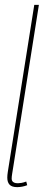

<svg xmlns="http://www.w3.org/2000/svg" viewBox="-20 -760 180 790"><path d="M121 -740H140L35 -76Q32 -57 30 -45Q28 -33 28 -25Q28 -19 30.5 -15Q33 -11 38.5 -8.5Q44 -6 54 -6Q60 -6 68.5 -7.5Q77 -9 88 -13L92 2Q82 6 71 8Q60 10 51 10Q29 10 19.5 0Q10 -10 10 -29Q10 -34 10.5 -40Q11 -46 12 -52Z"/></svg>

Font: Georama ExtraCondensed Thin
Style: Italic
Weight: 100
Width: 2
Italic angle: -9°
Designer: Jean-Baptiste Levee
Foundry: Production Type
Version: Version 1.001